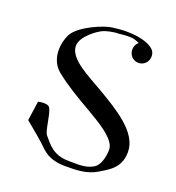

<svg xmlns="http://www.w3.org/2000/svg" viewBox="-118 -726 754 821"><g transform="rotate(20 259.0 -315.5)"><path d="M292 -610.8C297.9 -610.8 312 -613.8 330.1 -613.8C336.9 -613.8 345.2 -613.8 354 -612.8C365.2 -610.8 377 -606 384.8 -602.1C374 -594.2 368.2 -581.1 368.2 -566.9C368.2 -542 387.2 -522 412.1 -522C437 -522 456.1 -542 456.1 -566.9C456.1 -575.2 454.1 -583 450.2 -589.8C438 -608.9 396 -630.9 317.9 -630.9C297.9 -630.9 279.8 -628.9 255.9 -626C223.1 -623 116.2 -580.1 89.8 -529.8C80.1 -509.8 73.2 -484.9 73.2 -460C73.2 -425.8 84 -392.1 112.8 -368.2C164.1 -327.1 211.9 -298.8 288.1 -254.9C321.8 -233.9 421.9 -181.2 421.9 -130.9C421.9 -106.9 415 -56.2 384.8 -41C352.1 -22 314.9 -25.9 275.9 -25.9C204.1 -25.9 178.2 -65.9 151.9 -96.2C137.2 -112.8 134.8 -183.1 119.1 -211.9C108.9 -230 65.9 -219.2 65.9 -219.2L53.2 -130.9C53.2 -130.9 110.8 -84 138.2 -59.1C166 -33.2 189.9 0 271 0C321.8 0 369.1 -1 413.1 -27.8C450.2 -50.8 501 -75.2 501 -147.9C501 -237.8 392.1 -301.8 294.9 -358.9C237.8 -393.1 136.2 -439 136.2 -499C136.2 -543 200.2 -587.9 222.2 -597.2C233.9 -602.1 262.2 -610.8 292 -610.8Z"/></g></svg>

Font: Pierce
Style: Roman
Weight: 500
Version: Version 0.2.0